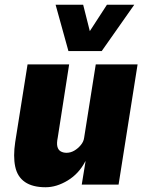

<svg xmlns="http://www.w3.org/2000/svg" viewBox="-20 -777 616 808"><path d="M172 11Q117 11 85 -11Q53 -33 44 -76Q35 -119 44 -179L96 -506H271L223 -198Q218 -174 221.5 -160Q225 -146 235.5 -140Q246 -134 260 -134Q277 -134 292.5 -143Q308 -152 320 -166.5Q332 -181 334 -197L383 -506H559L479 0H324L340 -98H339Q312 -46 265 -17.5Q218 11 172 11ZM268 -562 214 -757H330L358 -646L430 -757H545L408 -562Z"/></svg>

Font: Nunito Sans 7pt Condensed Black
Style: Italic
Weight: 900
Width: 3
Italic angle: -9°
Designer: Vernon Adams
Foundry: Vernon Adams
Version: Version 3.101;gftools[0.9.27]